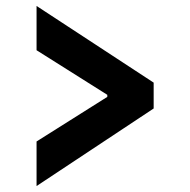

<svg xmlns="http://www.w3.org/2000/svg" viewBox="-20 -624 640 646"><path d="M103 2V-148L341 -298V-305L103 -455V-604L497 -346V-259Z"/></svg>

Font: IBM Plex Sans
Style: Regular
Weight: 400
Designer: Mike Abbink, Paul van der Laan, Pieter van Rosmalen
Foundry: Bold Monday
Version: Version 3.201